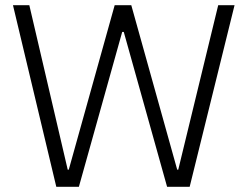

<svg xmlns="http://www.w3.org/2000/svg" viewBox="-20 -720 954 740"><path d="M197 0H284L451 -597H457L624 0H711L884 -700H821L667 -66H663L486 -700H422L245 -66H241L93 -700H30Z"/></svg>

Font: Fixel Display Light
Style: Regular
Weight: 300
Designer: AlfaBravo + MacPaw
Foundry: Kyrylo Tkachov, Marchela Mozhyna, Serhii Makarenko, Maria Weinstein, Zakhar Kryvoshyya
Version: Version 1.211